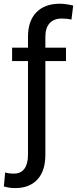

<svg xmlns="http://www.w3.org/2000/svg" viewBox="-37 -780 408 1014"><path d="M42.5 213.4Q12.7 213.4 -16.6 204.6L-9.8 130.4Q4.4 136.7 37.1 136.7Q73.2 136.7 92 111.1Q110.8 85.4 110.8 37.1V-457.5H26.9V-528.3H110.8V-585.4Q110.8 -669.4 155 -714.8Q199.2 -760.3 278.8 -760.3Q310.5 -760.3 349.6 -750.5L340.3 -676.8Q317.9 -682.1 289.6 -682.1Q247.1 -682.1 224.9 -657.2Q202.6 -632.3 202.6 -585.4V-528.3H311.5V-457.5H202.6V37.1Q202.6 122.6 160.6 168Q118.7 213.4 42.5 213.4Z"/></svg>

Font: Bert Sans Medium
Style: Regular
Weight: 500
Designer: Christian Robertson, Adam Twardoch, & Cristiano Sobral
Foundry: Google
Version: Version 12.135;January 10, 2020;FontCreator 12.0.0.2547 64-b